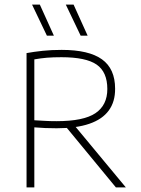

<svg xmlns="http://www.w3.org/2000/svg" viewBox="-20 -819 614 839"><path d="M96 0V-587Q129 -593 166.8 -597Q204.5 -601 249.5 -601Q368 -601 425.5 -559.8Q483 -518.5 483 -431.5Q483.5 -374.5 455.2 -336Q427 -297.5 370 -278Q313 -258.5 227.5 -258.5Q201.5 -258.5 177.5 -259.5Q153.5 -260.5 130 -262.5V0ZM486.5 0 254 -282H296L530 0ZM227 -289.5Q345.5 -289.5 397.2 -324.5Q449 -359.5 449 -430Q449 -504.5 402.2 -536.8Q355.5 -569 248.5 -569Q212 -569 185 -566.8Q158 -564.5 130 -559.5V-293.5Q157.5 -292 177.5 -290.8Q197.5 -289.5 227 -289.5ZM332.5 -663 267.5 -799H301.5L363 -663ZM185 -663 120 -799H154L215.5 -663Z"/></svg>

Font: Encode Sans SC Thin
Style: Regular
Weight: 250
Designer: Multiple Designers
Foundry: Impallari Type
Version: Version 3.002